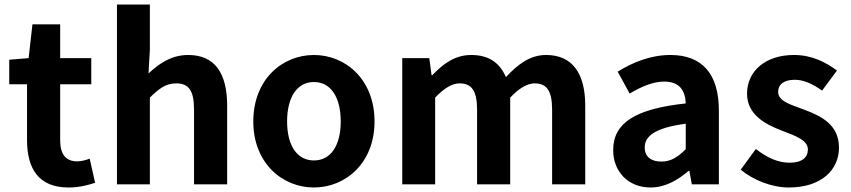

<svg xmlns="http://www.w3.org/2000/svg" viewBox="-20 -818 3776 852"><path d="M284 14C333 14 372 3 402 -7L378 -114C363 -108 341 -102 323 -102C273 -102 247 -132 247 -196V-444H385V-560H247V-710H124L107 -560L21 -553V-444H100V-196C100 -70 151 14 284 14Z M499 0H645V-385C687 -426 716 -448 762 -448C817 -448 841 -417 841 -331V0H988V-349C988 -490 936 -574 815 -574C739 -574 684 -534 639 -492L645 -597V-798H499Z M1373 14C1513 14 1642 -94 1642 -279C1642 -466 1513 -574 1373 -574C1233 -574 1104 -466 1104 -279C1104 -94 1233 14 1373 14ZM1373 -106C1297 -106 1254 -174 1254 -279C1254 -385 1297 -454 1373 -454C1449 -454 1492 -385 1492 -279C1492 -174 1449 -106 1373 -106Z M1765 0H1911V-385C1951 -427 1987 -448 2019 -448C2072 -448 2097 -417 2097 -331V0H2244V-385C2284 -427 2320 -448 2352 -448C2405 -448 2430 -417 2430 -331V0H2577V-349C2577 -490 2522 -574 2403 -574C2330 -574 2276 -530 2225 -476C2198 -538 2151 -574 2071 -574C1998 -574 1946 -534 1899 -485H1895L1885 -560H1765Z M2867 14C2931 14 2987 -18 3036 -60H3039L3050 0H3170V-327C3170 -489 3097 -574 2955 -574C2867 -574 2787 -541 2721 -500L2774 -403C2826 -433 2876 -456 2928 -456C2997 -456 3021 -414 3023 -359C2798 -335 2701 -272 2701 -152C2701 -57 2767 14 2867 14ZM2915 -101C2872 -101 2841 -120 2841 -164C2841 -214 2887 -251 3023 -269V-156C2988 -121 2957 -101 2915 -101Z M3480 14C3626 14 3703 -65 3703 -163C3703 -267 3621 -304 3547 -332C3488 -354 3433 -369 3433 -410C3433 -442 3457 -464 3507 -464C3549 -464 3588 -444 3628 -416L3694 -505C3647 -540 3585 -574 3503 -574C3377 -574 3295 -503 3295 -402C3295 -309 3377 -266 3448 -239C3507 -216 3565 -197 3565 -155C3565 -120 3540 -96 3484 -96C3432 -96 3384 -118 3334 -157L3267 -65C3322 -19 3405 14 3480 14Z"/></svg>

Font: Noto Sans T Chinese Bold
Style: Bold
Weight: 700
Designer: Ryoko NISHIZUKA (kana & ideographs); Paul D. Hunt (Latin, Greek & Cyrillic); Wenlong ZHANG (bopomofo); Sandoll Communica
Foundry: Adobe Systems Incorporated
Version: Version 1.000;PS 1;hotconv 1.0.78;makeotf.lib2.5.61930